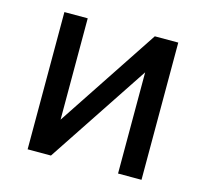

<svg xmlns="http://www.w3.org/2000/svg" viewBox="-83 -621 765 714"><g transform="rotate(15 300.0 -264.0)"><path d="M428.7 -528.3 170.4 -138.2V-528.3H80.6V0H170.4L428.7 -389.6V0H519V-528.3Z"/></g></svg>

Font: Roboto Mono
Style: Regular
Weight: 400
Monospace: yes
Designer: Google
Version: Version 3.000